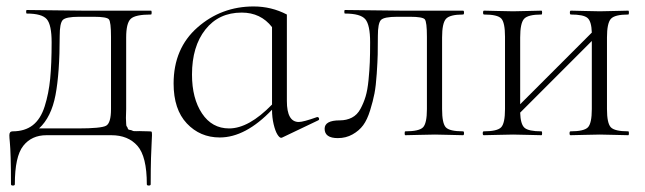

<svg xmlns="http://www.w3.org/2000/svg" viewBox="-20 -419 1998 595"><path d="M442 -12Q449 -12 450 -10.5Q451 -9 451 0Q451 7 450 22Q449 37 448 70Q447 103 447 152Q447 156 441 156Q435 156 435 152Q435 66 406 33Q377 0 325 0H124Q78 0 52 33Q26 66 26 152Q26 156 20 156Q14 156 14 152Q14 103 13 70Q12 37 10.5 22Q9 7 9 0Q9 -12 19 -12Q57 -12 81.5 -31Q106 -50 118.5 -89.5Q131 -129 135.5 -175Q140 -221 140 -288Q140 -342 125 -359.5Q110 -377 63 -377Q61 -377 61 -382.5Q61 -388 63 -388L236 -386H448Q450 -386 450 -380Q450 -374 448 -374Q399 -374 385 -360.5Q371 -347 371 -303V-81Q371 -74 370.5 -63Q370 -52 370.5 -47.5Q371 -43 371 -36Q371 -29 373 -27Q375 -25 376 -21Q377 -17 382 -16.5Q387 -16 390.5 -14Q394 -12 403.5 -12.5Q413 -13 420 -12.5Q427 -12 442 -12ZM324 -81V-305Q324 -351 317.5 -359Q311 -367 271 -367H225Q184 -367 174.5 -357Q165 -347 165 -308Q165 -193 152 -124.5Q139 -56 101 -21H221Q294 -21 309 -29.5Q324 -38 324 -81Z M962 -56Q965 -57 967 -55Q969 -53 969 -50Q969 -47 966 -46L855 7Q853 8 851 8Q846 8 839.5 -2.5Q833 -13 828 -34Q823 -55 823 -79Q741 7 661 7Q600 7 559 -36.5Q518 -80 518 -160Q518 -269 592 -334Q666 -399 766 -399Q821 -399 869 -374V-106Q869 -41 906 -41Q920 -41 962 -56ZM690 -21Q751 -21 823 -95V-335Q788 -380 729 -380Q658 -380 616.5 -327.5Q575 -275 575 -188Q575 -114 606 -67.5Q637 -21 690 -21Z M1027 9Q986 9 986 -20Q986 -46 1033 -46Q1054 -46 1070.5 -54.5Q1087 -63 1097 -81.5Q1107 -100 1113 -120Q1119 -140 1122 -170.5Q1125 -201 1126 -226Q1127 -251 1127 -288Q1127 -342 1112 -359.5Q1097 -377 1049 -377Q1047 -377 1047 -382.5Q1047 -388 1049 -388L1222 -386H1415Q1418 -386 1418 -380Q1418 -374 1415 -374Q1374 -374 1362 -360.5Q1350 -347 1350 -303V-81Q1350 -37 1361.5 -24.5Q1373 -12 1415 -12Q1418 -12 1418 -6Q1418 0 1415 0Q1404 0 1374 -1Q1344 -2 1328 -2Q1311 -2 1279 -1Q1247 0 1236 0Q1234 0 1234 -6Q1234 -12 1236 -12Q1279 -12 1291 -24.5Q1303 -37 1303 -81V-305Q1303 -351 1296.5 -359Q1290 -367 1251 -367H1211Q1170 -367 1160.5 -357Q1151 -347 1151 -308Q1151 -272 1150.5 -250Q1150 -228 1147.5 -190.5Q1145 -153 1140.5 -129.5Q1136 -106 1127 -77Q1118 -48 1105.5 -31Q1093 -14 1072.5 -2.5Q1052 9 1027 9Z M1927 -12Q1929 -12 1929 -6Q1929 0 1927 0Q1915 0 1885 -1Q1855 -2 1839 -2Q1821 -2 1790 -1Q1759 0 1748 0Q1745 0 1745 -6Q1745 -12 1748 -12Q1790 -12 1802 -24.5Q1814 -37 1814 -81V-292L1592 -70Q1593 -34 1605.5 -23Q1618 -12 1658 -12Q1660 -12 1660 -6Q1660 0 1658 0Q1646 0 1616 -1Q1586 -2 1570 -2Q1553 -2 1521.5 -1Q1490 0 1479 0Q1476 0 1476 -6Q1476 -12 1479 -12Q1521 -12 1533 -24.5Q1545 -37 1545 -81V-305Q1545 -349 1533.5 -361.5Q1522 -374 1480 -374Q1477 -374 1477 -380Q1477 -386 1480 -386Q1491 -386 1521.5 -385Q1552 -384 1570 -384Q1586 -384 1616.5 -385Q1647 -386 1658 -386Q1660 -386 1660 -380Q1660 -374 1658 -374Q1616 -374 1604 -360.5Q1592 -347 1592 -303V-96L1814 -318Q1813 -353 1800.5 -363.5Q1788 -374 1749 -374Q1746 -374 1746 -380Q1746 -386 1749 -386Q1760 -386 1790.5 -385Q1821 -384 1839 -384Q1855 -384 1885.5 -385Q1916 -386 1927 -386Q1929 -386 1929 -380Q1929 -374 1927 -374Q1885 -374 1873 -360.5Q1861 -347 1861 -303V-81Q1861 -37 1873 -24.5Q1885 -12 1927 -12Z"/></svg>

Font: t
Style: Regular
Weight: 300
Designer: Christian Thalmann (Catharsis Fonts)
Version: Version 1.000;PS 002.000;hotconv 1.0.88;makeotf.lib2.5.64775